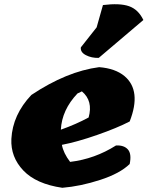

<svg xmlns="http://www.w3.org/2000/svg" viewBox="-20 -892 701 912"><path d="M451 -573Q528 -567 572 -530Q653 -461 596 -315Q536 -284 441.5 -251Q347 -218 274 -204Q281 -165 313 -123Q430 -137 531 -201Q569 -203 587.5 -182Q606 -161 596 -113Q550 -68 456 -37.5Q362 -7 276 0Q152 -18 91 -82Q30 -146 34 -232Q40 -347 129 -441Q297 -553 451 -573ZM369 -458 348 -448Q274 -370 269 -276Q342 -302 401 -334Q423 -413 369 -458ZM661 -797 449 -617Q415 -616 388 -630Q361 -644 364 -667L439 -762L469 -868Q549 -878 593 -862.5Q637 -847 661 -797Z"/></svg>

Font: Tillana ExtraBold
Style: Regular
Weight: 800
Designer: Lipi Raval (Devanagari, Latin), Jonny Pinhorn (Latin)
Foundry: Indian Type Foundry
Version: Version 2.003;PS 1.0;hotconv 1.0.79;makeotf.lib2.5.61930; tt